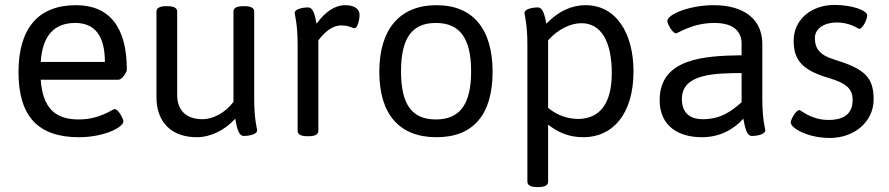

<svg xmlns="http://www.w3.org/2000/svg" viewBox="-20 -550 3602 778"><path d="M288 -529C135 -529 55 -435 55 -258C55 -79 134 6 300 6C401 6 480 -34 480 -58C480 -69 459 -108 445 -108C435 -108 386 -66 299 -66C200 -66 153 -116 145 -227H461C473 -227 494 -256 494 -268C494 -438 425 -529 288 -529ZM285 -457C365 -457 405 -404 405 -299H145C152 -404 198 -457 285 -457Z M970 -525H966C938 -525 926 -517 926 -503V-137C893 -94 845 -67 800 -67C735 -67 698 -103 698 -164V-503C698 -517 686 -525 658 -525H654C626 -525 614 -517 614 -503V-156C614 -55 675 6 777 6C833 6 891 -22 933 -69C939 -41 944 1 968 1C981 1 1022 -3 1022 -22C1022 -27 1010 -66 1010 -148V-503C1010 -517 998 -525 970 -525Z M1379 -529C1337 -529 1297 -502 1263 -454C1257 -480 1252 -520 1228 -520C1215 -520 1174 -516 1174 -497C1174 -492 1186 -453 1186 -371V-20C1186 -6 1198 2 1226 2H1230C1258 2 1270 -6 1270 -20V-386C1270 -386 1310 -447 1362 -447C1396 -447 1404 -436 1417 -436C1429 -436 1437 -471 1437 -490C1437 -512 1418 -529 1379 -529Z M1749 -529C1600 -529 1517 -432 1517 -259C1517 -87 1598 6 1749 6C1898 6 1976 -86 1976 -259C1976 -433 1896 -529 1749 -529ZM1746 -457C1844 -457 1889 -394 1889 -261C1889 -128 1844 -66 1746 -66C1648 -66 1605 -128 1605 -261C1605 -395 1649 -457 1746 -457Z M2353 -529C2296 -529 2243 -505 2194 -454C2188 -480 2183 -520 2159 -520C2146 -520 2105 -516 2105 -497C2105 -492 2117 -453 2117 -371V186C2117 200 2129 208 2157 208H2161C2189 208 2201 200 2201 186V-45C2240 -15 2282 6 2344 6C2463 6 2547 -88 2547 -261C2547 -415 2477 -529 2353 -529ZM2336 -456C2415 -456 2459 -383 2459 -254C2459 -135 2414 -70 2325 -68C2279 -68 2237 -83 2201 -113V-387C2242 -432 2292 -456 2336 -456Z M2872 -529C2772 -529 2684 -491 2684 -465C2684 -454 2705 -415 2719 -415C2729 -415 2784 -457 2875 -457C2958 -457 2985 -418 2985 -373V-326C2832 -324 2653 -313 2653 -144C2653 -41 2727 6 2824 6C2899 6 2954 -27 2992 -69C2998 -41 3003 1 3027 1C3040 1 3081 -3 3081 -22C3081 -27 3069 -66 3069 -148V-372C3069 -471 2996 -529 2872 -529ZM2985 -254V-136C2945 -100 2901 -67 2828 -67C2772 -67 2743 -96 2743 -149C2743 -253 2881 -253 2985 -254Z M3362 -530C3265 -530 3196 -469 3196 -385C3196 -310 3227 -267 3335 -235C3410 -213 3435 -190 3435 -145C3435 -90 3401 -64 3337 -64C3266 -64 3226 -104 3219 -104C3205 -104 3184 -65 3184 -54C3184 -31 3252 9 3343 9C3442 9 3520 -57 3520 -147C3520 -238 3483 -271 3360 -309C3304 -326 3282 -351 3282 -396C3282 -435 3321 -459 3371 -459C3425 -459 3457 -433 3462 -433C3475 -433 3494 -471 3494 -487C3494 -509 3430 -530 3362 -530Z"/></svg>

Font: Asap
Style: Regular
Weight: 400
Designer: Pablo Cosgaya
Foundry: Pablo Cosgaya
Version: Version 1.007;PS 001.007;hotconv 1.0.70;makeotf.lib2.5.58329